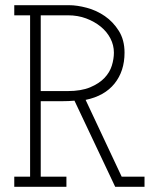

<svg xmlns="http://www.w3.org/2000/svg" viewBox="-20 -720 612 740"><path d="M236 0H35V-39H96V-661H35V-700H246Q277 -700 314.5 -690Q352 -680 384 -658Q416 -636 438 -601Q460 -566 460 -517Q460 -446 421.5 -398Q383 -350 310 -335L449 -39H537V0H424L267 -332Q254 -331 244 -330.5Q234 -330 221 -330H137V-39H236ZM137 -661V-369H241Q293 -369 327.5 -383.5Q362 -398 382.5 -419.5Q403 -441 411 -467Q419 -493 419 -517Q419 -546 405.5 -572Q392 -598 368 -617.5Q344 -637 312 -649Q280 -661 242 -661Z"/></svg>

Font: Josefin Slab
Style: Regular
Weight: 400
Designer: Santiago Orozco
Foundry: Typemade
Version: Version 2.000